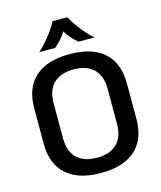

<svg xmlns="http://www.w3.org/2000/svg" viewBox="-134 -1022 949 1130"><g transform="rotate(-15 340.5 -456.5)"><path d="M58 -243V-457Q58 -582 131 -647Q204 -712 341 -712Q478 -712 550.5 -647Q623 -582 623 -457V-243Q623 -118 550.5 -53Q478 12 341 12Q204 12 131 -53Q58 -118 58 -243ZM505 -243V-457Q505 -536 462.5 -577.5Q420 -619 341 -619Q261 -619 218.5 -577.5Q176 -536 176 -457V-243Q176 -164 218.5 -122.5Q261 -81 341 -81Q420 -81 462.5 -122.5Q505 -164 505 -243ZM295 -925H385Q408 -882 444.5 -837Q481 -792 509 -769H411Q391 -786 371 -808Q351 -830 340 -851Q329 -830 309 -808Q289 -786 269 -769H172Q199 -792 235.5 -836.5Q272 -881 295 -925Z"/></g></svg>

Font: KoHo SemiBold
Style: Regular
Weight: 600
Designer: Cadson Demak & Katatrad Team
Foundry: Cadson Demak Co.,Ltd.
Version: Version 1.000; ttfautohint (v1.6)